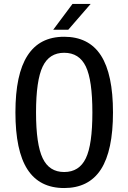

<svg xmlns="http://www.w3.org/2000/svg" viewBox="-20 -926 642 960"><path d="M246.1 -777.3H321.3L433.1 -906.2H342.3ZM300.8 14.2C380.4 14.2 443.4 -15.1 484.9 -79.6C524.9 -142.1 544.9 -236.8 544.9 -363.8C544.9 -491.2 524.9 -585.9 484.9 -648.4C443.4 -712.9 380.4 -742.2 300.8 -742.2C217.8 -742.2 157.7 -710.4 117.7 -648.4C77.1 -585.9 57.1 -491.2 57.1 -363.8C57.1 -236.3 77.1 -141.1 117.2 -79.1C157.2 -17.1 218.3 14.2 300.8 14.2ZM300.8 -65.9C251 -65.9 215.3 -88.9 193.4 -134.8C171.4 -180.7 160.2 -256.8 160.2 -363.8C160.2 -470.7 171.4 -547.4 193.4 -593.3C215.3 -639.2 251 -662.1 300.8 -662.1C351.1 -662.1 387.2 -639.2 409.2 -593.3C431.2 -547.4 441.9 -470.7 441.9 -363.8C441.9 -256.8 431.2 -180.2 409.2 -134.8C387.2 -88.9 351.1 -65.9 300.8 -65.9Z"/></svg>

Font: Hack
Style: Regular
Weight: 400
Monospace: yes
Designer: Christopher Simpkins
Foundry: Christopher Simpkins
Version: Version 2.010